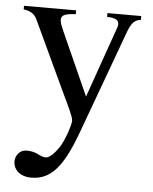

<svg xmlns="http://www.w3.org/2000/svg" viewBox="-50 -492 600 752"><g transform="rotate(5 250.0 -116.0)"><path d="M475 -450H342V-435C373 -435 388 -427 388 -411C388 -407 387 -400 384 -393L287 -117L175 -367C169 -381 162 -397 162 -408C162 -426 176 -433 219 -435V-450H14V-436C40 -432 57 -423 67 -401L199 -119C218 -79 241 -33 241 -18C241 -2 221 61 201 90C185 114 165 134 151 134C145 134 136 133 125 127C107 117 91 114 73 114C49 114 30 135 30 160C30 193 57 218 100 218C176 218 223 167 275 25L425 -384C439 -421 451 -432 475 -435Z"/></g></svg>

Font: STIX Math
Style: Regular
Weight: 400
Designer: MicroPress Inc., with final additions and corrections provided by Coen Hoffman, Elsevier (retired)
Version: Version 1.1.0